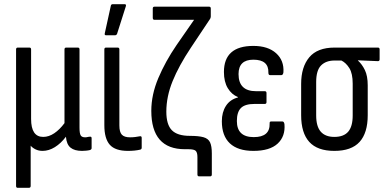

<svg xmlns="http://www.w3.org/2000/svg" viewBox="-20 -715 1849 920"><path d="M65 185Q57 185 57 176V-478Q57 -487 65 -487H121Q129 -487 129 -478V-145Q129 -59 187 -59Q214 -59 240 -76.5Q266 -94 289 -125V-478Q289 -487 297 -487H353Q361 -487 361 -478V-103Q361 -76 366.5 -66.5Q372 -57 388 -57Q394 -57 400 -58.5Q406 -60 412 -60Q419 -61 419 -52V-5Q419 1 411 4Q403 6 392 7Q381 8 373 8Q337 8 318 -7.5Q299 -23 296 -59V-60Q272 -28 243 -10Q214 8 184 8Q165 8 150 0.5Q135 -7 127 -17V176Q127 185 118 185Z M593 8Q532 8 506 -21.5Q480 -51 480 -115V-478Q480 -487 488 -487H544Q552 -487 552 -478V-114Q552 -82 564 -69.5Q576 -57 603 -57Q616 -57 628 -58.5Q640 -60 650 -62Q659 -64 659 -54V-7Q659 0 652 2Q627 8 593 8ZM488 -546Q480 -546 482 -555L511 -687Q512 -695 521 -695H577Q586 -695 583 -685L541 -553Q538 -546 531 -546Z M934 130Q926 130 926 121V38Q926 16 918 8Q910 0 883 0H866Q705 0 705 -184Q705 -261 738.5 -340.5Q772 -420 826 -499L910 -620H720Q712 -620 712 -630V-674Q712 -683 720 -683H982Q990 -683 990 -674V-636Q990 -631 987 -625L895 -487Q837 -400 807 -326Q777 -252 777 -180Q777 -118 803.5 -91Q830 -64 890 -64Q932 -64 955 -57.5Q978 -51 986.5 -33Q995 -15 995 20V121Q995 130 987 130Z M1194 8Q1120 8 1081.5 -28Q1043 -64 1043 -134Q1043 -177 1062.5 -207.5Q1082 -238 1120 -248V-250Q1090 -262 1071.5 -292.5Q1053 -323 1053 -370Q1053 -495 1194 -495Q1264 -495 1303 -460Q1342 -425 1338 -368Q1336 -355 1328 -355H1274Q1266 -355 1266 -367Q1268 -429 1194 -429Q1123 -429 1123 -360Q1123 -278 1207 -278H1249Q1257 -278 1257 -269V-226Q1257 -217 1249 -217H1200Q1154 -217 1134.5 -197.5Q1115 -178 1115 -135Q1115 -58 1196 -58Q1274 -58 1272 -123Q1271 -133 1279 -133H1333Q1341 -133 1343 -120Q1348 -62 1310.5 -27Q1273 8 1194 8Z M1582 8Q1501 8 1462 -35Q1423 -78 1423 -163V-313Q1423 -394 1462 -440.5Q1501 -487 1583 -487H1791Q1799 -487 1799 -478V-431Q1799 -422 1791 -422L1695 -426V-425Q1715 -407 1728.5 -379Q1742 -351 1742 -306V-163Q1742 -78 1703 -35Q1664 8 1582 8ZM1582 -59Q1627 -59 1648.5 -84Q1670 -109 1670 -162V-314Q1670 -363 1654 -388.5Q1638 -414 1616 -425H1583Q1542 -425 1518.5 -401.5Q1495 -378 1495 -322V-162Q1495 -109 1517 -84Q1539 -59 1582 -59Z"/></svg>

Font: Sofia Sans Cond
Style: Regular
Weight: 400
Width: 3
Designer: Botio Nikoltchev, Ani Petrova
Foundry: lettersoup
Version: Version 4.100; ttfautohint (v1.8.3)